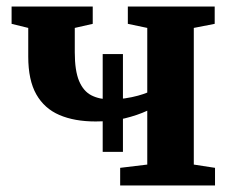

<svg xmlns="http://www.w3.org/2000/svg" viewBox="-20 -568 712 588"><path d="M348 0V-54L431 -64V-229Q401 -215 362 -205.5Q323 -196 273 -196Q208 -196 162 -215.8Q116 -235.5 91.2 -279Q66.5 -322.5 66.5 -394.5V-482.5L15.5 -495V-548H264V-495L209 -482.5V-408Q209 -351.5 222.2 -320Q235.5 -288.5 260 -276Q284.5 -263.5 319 -263.5Q341 -263.5 362.8 -266.8Q384.5 -270 402.5 -275Q420.5 -280 431 -284.5V-482.5L371.5 -495V-548H637.5V-495L573.5 -482.5V-64L638.5 -54V0ZM294.5 -103V-402.5H356.5V-103Z"/></svg>

Font: Merriweather 36pt
Style: Bold
Weight: 700
Designer: Eben Sorkin
Foundry: Eben Sorkin
Version: Version 2.100